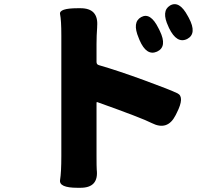

<svg xmlns="http://www.w3.org/2000/svg" viewBox="-20 -825 1040 911"><path d="M347 66Q259 66 265 29Q271 -8 271 -85V-656Q271 -729 265 -757.5Q259 -786 349 -786H362Q448 -786 441 -700V-696Q438 -656 438 -616V-531Q438 -519 449 -516Q539 -490 663.5 -444.5Q788 -399 822.5 -382Q857 -365 819 -290L813 -278Q775 -203 700 -241Q656 -264 443 -340Q438 -342 438 -337V-85Q438 -33 439 -20Q449 66 362 66ZM725 -580Q675 -558 642 -635L638 -645Q606 -720 650 -744Q694 -768 732 -691L738 -679Q775 -603 725 -580ZM868 -640Q819 -616 782 -692L779 -699Q744 -773 787 -799Q831 -824 871 -749L876 -740Q916 -665 868 -640Z"/></svg>

Font: Resource Han Rounded TW Heavy
Style: Regular
Weight: 900
Designer: Cyano Hao (round all glyphs); Ryoko NISHIZUKA 西塚涼子 (kana, bopomofo & ideographs); Paul D. Hunt (Latin, Greek & Cyrillic)
Foundry: Cyano Hao
Version: 0.990